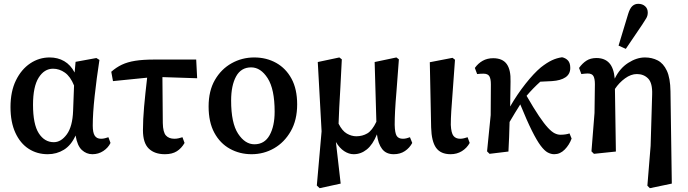

<svg xmlns="http://www.w3.org/2000/svg" viewBox="-20 -794 3603 1006"><path d="M153 -245Q153 -143 183 -96Q213 -49 262 -49Q300 -49 330 -90Q360 -131 363 -213L368 -346Q349 -393 320 -413.5Q291 -434 258 -434Q212 -434 182.5 -387Q153 -340 153 -245ZM230 14Q174 14 130 -14.5Q86 -43 60.5 -98.5Q35 -154 35 -233Q35 -315 63.5 -373Q92 -431 138.5 -462Q185 -493 240 -493Q283 -493 316.5 -473.5Q350 -454 371 -414L376 -470L485 -490L501 -480Q486 -383 476 -291Q466 -199 466 -136Q466 -99 476.5 -83Q487 -67 509 -67Q520 -67 529.5 -69.5Q539 -72 548 -75L559 -45Q547 -20 521.5 -3Q496 14 464 14Q433 14 409 -8Q385 -30 376 -84Q353 -33 315 -9.5Q277 14 230 14Z M572 -369 563 -418Q589 -441 618.5 -455Q648 -469 688.5 -475.5Q729 -482 789 -482H1008L1013 -384L831 -390L833 -149Q834 -101 849.5 -84Q865 -67 894 -67Q905 -67 916 -69.5Q927 -72 936 -75L947 -45Q931 -17 906.5 -1.5Q882 14 844 14Q790 14 759.5 -15.5Q729 -45 729 -112Q729 -167 735 -234.5Q741 -302 751 -387Z M1298 14Q1236 14 1184.5 -14.5Q1133 -43 1103 -98.5Q1073 -154 1073 -236Q1073 -318 1106 -375Q1139 -432 1193.5 -462.5Q1248 -493 1312 -493Q1376 -493 1427 -464.5Q1478 -436 1507.5 -381.5Q1537 -327 1537 -247Q1537 -165 1503.5 -106.5Q1470 -48 1416 -17Q1362 14 1298 14ZM1313 -38Q1366 -38 1392.5 -85.5Q1419 -133 1419 -209Q1419 -327 1382.5 -384Q1346 -441 1296 -441Q1243 -441 1217 -393.5Q1191 -346 1191 -267Q1191 -149 1227.5 -93.5Q1264 -38 1313 -38Z M1640 178 1665 -106 1645 -469 1758 -493 1771 -483Q1767 -398 1763.5 -337Q1760 -276 1757.5 -230.5Q1755 -185 1754 -146Q1773 -108 1797.5 -94Q1822 -80 1847 -80Q1879 -80 1904.5 -95Q1930 -110 1952 -156L1943 -469L2057 -493L2070 -483Q2063 -381 2057.5 -317Q2052 -253 2050 -212.5Q2048 -172 2048 -140Q2049 -97 2058.5 -82Q2068 -67 2091 -67Q2101 -67 2110.5 -69.5Q2120 -72 2128 -75L2140 -45Q2126 -19 2101.5 -2.5Q2077 14 2043 14Q2003 14 1982 -13.5Q1961 -41 1955 -90Q1933 -36 1902 -11Q1871 14 1833 14Q1808 14 1783.5 -2Q1759 -18 1740 -50L1765 168L1655 192Z M2341 14Q2289 14 2265 -19.5Q2241 -53 2239 -126L2232 -468L2351 -491L2364 -481Q2357 -379 2352 -315.5Q2347 -252 2344.5 -212Q2342 -172 2342 -140Q2344 -97 2356 -82Q2368 -67 2391 -67Q2401 -67 2411 -69.5Q2421 -72 2430 -75L2441 -45Q2426 -18 2400 -2Q2374 14 2341 14Z M2545 12 2532 -1 2551 -191 2552 -352Q2552 -381 2544 -394.5Q2536 -408 2513 -408Q2506 -408 2497 -407.5Q2488 -407 2480 -406L2468 -438Q2485 -462 2509 -475.5Q2533 -489 2564 -489Q2613 -489 2635 -458.5Q2657 -428 2655 -366L2653 -236Q2690 -300 2733.5 -355Q2777 -410 2814 -441Q2846 -466 2871.5 -478Q2897 -490 2925 -494Q2944 -490 2956 -477Q2968 -464 2968 -438Q2968 -406 2943 -389Q2918 -372 2872 -369L2811 -366Q2792 -349 2774 -330.5Q2756 -312 2739 -292Q2777 -226 2804 -186Q2831 -146 2851 -124.5Q2871 -103 2886.5 -95.5Q2902 -88 2916 -88Q2931 -88 2943.5 -90Q2956 -92 2964 -95L2975 -68Q2963 -35 2939 -10.5Q2915 14 2884 14Q2867 14 2850 5Q2833 -4 2813 -30.5Q2793 -57 2767 -109Q2741 -161 2706 -247Q2692 -224 2678 -202Q2664 -180 2650 -155Q2649 -115 2647.5 -75Q2646 -35 2644 0Z M3372 179 3389 -30 3397 -299Q3399 -359 3376 -382.5Q3353 -406 3317 -406Q3286 -406 3255 -383.5Q3224 -361 3202 -328L3207 0L3092 12L3079 -1L3095 -202L3097 -353Q3097 -381 3089.5 -395Q3082 -409 3059 -409Q3052 -409 3043 -408Q3034 -407 3026 -406L3014 -438Q3031 -462 3052.5 -476Q3074 -490 3105 -490Q3148 -490 3172 -464Q3196 -438 3201 -382Q3227 -436 3271.5 -464.5Q3316 -493 3359 -493Q3396 -493 3426 -477.5Q3456 -462 3474 -423.5Q3492 -385 3493 -316L3500 168L3385 192ZM3221 -555 3271 -720Q3280 -750 3293 -762Q3306 -774 3324 -774Q3346 -774 3360 -761.5Q3374 -749 3374 -728Q3374 -712 3366.5 -699Q3359 -686 3345 -665L3259 -538Z"/></svg>

Font: Source Serif Pro SemiBold
Style: Regular
Weight: 600
Designer: Frank Grießhammer
Foundry: Adobe Systems Incorporated
Version: Version 3.001;hotconv 1.0.111;makeotfexe 2.5.65597